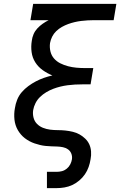

<svg xmlns="http://www.w3.org/2000/svg" viewBox="-20 -755 640 990"><path d="M222 215V131H272Q286 131 299.5 127.5Q313 124 324.5 114.5Q336 105 342.5 92Q349 79 351 66Q353 50 347.5 36.5Q342 23 330.5 15Q319 7 304.5 4Q290 1 275 0.5Q260 0 245 -0.5Q230 -1 215 -2.5Q200 -4 186 -7.5Q172 -11 158.5 -15.5Q145 -20 132 -27Q119 -34 108 -42.5Q97 -51 88 -61.5Q79 -72 72 -84Q65 -96 60.5 -110Q56 -124 54.5 -138.5Q53 -153 53.5 -168Q54 -183 57 -198Q60 -219 68.5 -240.5Q77 -262 92 -279.5Q107 -297 126 -311Q145 -325 165 -335.5Q185 -346 206.5 -353.5Q228 -361 250 -366Q223 -377 200 -393.5Q177 -410 162 -433.5Q147 -457 143 -486Q139 -515 144 -545Q146 -562 153 -578.5Q160 -595 172.5 -608.5Q185 -622 200 -632.5Q215 -643 231 -651H137L151 -735H580L566 -651H466Q449 -651 432 -650Q415 -649 398.5 -647Q382 -645 365 -641Q348 -637 331.5 -631Q315 -625 299 -616Q283 -607 270 -594.5Q257 -582 249 -566Q241 -550 238 -533Q235 -511 240 -490Q245 -469 258.5 -453.5Q272 -438 291 -428.5Q310 -419 331 -413.5Q352 -408 374 -406Q396 -404 418 -404H461L447 -320H404Q385 -320 366.5 -319Q348 -318 329 -315.5Q310 -313 291.5 -308.5Q273 -304 254.5 -297Q236 -290 218.5 -279.5Q201 -269 186.5 -255Q172 -241 163 -223Q154 -205 151 -187Q148 -167 153 -148Q158 -129 171 -116Q184 -103 201.5 -96Q219 -89 238.5 -86.5Q258 -84 278 -84Q298 -84 317 -82Q336 -80 355 -75.5Q374 -71 390 -62Q406 -53 419.5 -40Q433 -27 440.5 -10.5Q448 6 449.5 26Q451 46 447 66Q444 86 437 106Q430 126 418 143.5Q406 161 389 175.5Q372 190 352.5 199Q333 208 312.5 211.5Q292 215 272 215Z"/></svg>

Font: Iosevka SS04 Medium Extended
Style: Italic
Weight: 500
Width: 7
Italic angle: -9°
Monospace: yes
Designer: Belleve Invis
Foundry: Belleve Invis
Version: Version 19.0.0; ttfautohint (v1.8.4)